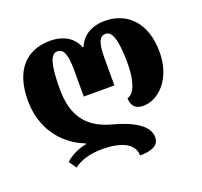

<svg xmlns="http://www.w3.org/2000/svg" viewBox="-136 -705 1171 1114"><g transform="rotate(-20 449.5 -148.0)"><path d="M545 254C605 254 664 240 664 185C664 108 569 60 453 29C300 -12 239 -109 239 -268C239 -418 259 -478 299 -478C339 -478 355 -438 355 -343V-179H544V-343C544 -438 558 -478 598 -478C638 -478 660 -418 660 -271C660 -169 635 -93 590 -83C590 -39 612 -10 661 -10C762 -10 857 -113 857 -271C857 -458 752 -550 620 -550C536 -550 478 -513 452 -450H447C423 -513 364 -550 281 -550C137 -550 42 -458 42 -268C42 -99 133 26 274 81V85C221 94 172 120 143 148L175 194C214 163 274 144 351 144C459 144 545 176 545 254Z"/></g></svg>

Font: Noto Serif Georgian Black
Style: Regular
Weight: 900
Designer: Monotype Design Team, Akaki Razmadze
Foundry: Google LLC
Version: Version 2.003